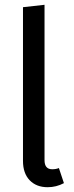

<svg xmlns="http://www.w3.org/2000/svg" viewBox="-20 -769 311 802"><path d="M76 -97V-739L166 -749V-100Q166 -62 198 -62Q214 -62 226 -67L247 -4Q215 13 179 13Q132 13 104 -16Q76 -45 76 -97Z"/></svg>

Font: Fira Sans Condensed
Style: Regular
Weight: 400
Width: 3
Designer: bBox Type GmbH & Carrois Corporate GbR & Edenspiekermann AG
Foundry: bBox Type GmbH & Carrois Corporate GbR & Edenspiekermann AG
Version: Version 4.301